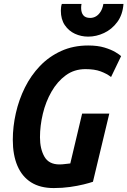

<svg xmlns="http://www.w3.org/2000/svg" viewBox="-20 -940 647 975"><path d="M253 15Q184 15 138 -14Q92 -43 68.5 -98Q45 -153 45 -230Q45 -297 60.5 -365.5Q76 -434 106.5 -495.5Q137 -557 183 -605Q229 -653 290.5 -681Q352 -709 428 -709Q476 -709 510.5 -698.5Q545 -688 566.5 -675Q588 -662 595 -655L544 -549Q522 -566 491 -577.5Q460 -589 414 -589Q357 -589 314 -557.5Q271 -526 241.5 -474.5Q212 -423 197.5 -362Q183 -301 183 -243Q183 -184 205.5 -144.5Q228 -105 282 -105Q296 -105 310 -107Q324 -109 337 -110L397 -363H535L452 -17Q435 -11 404.5 -3.5Q374 4 335.5 9.5Q297 15 253 15ZM428 -754Q392 -754 360.5 -768.5Q329 -783 309 -812.5Q289 -842 289 -886Q289 -906 294 -920H394Q393 -915 392.5 -910.5Q392 -906 392 -900Q392 -876 403 -862.5Q414 -849 438 -849Q454 -849 467.5 -857Q481 -865 491 -881Q501 -897 505 -920H607Q603 -865 575.5 -828Q548 -791 508.5 -772.5Q469 -754 428 -754Z"/></svg>

Font: Ubuntu Sans Mono
Style: Bold Italic
Weight: 700
Italic angle: -13.5°
Monospace: yes
Designer: Dalton Maag Ltd
Foundry: Dalton Maag Ltd
Version: Version 1.006